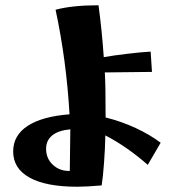

<svg xmlns="http://www.w3.org/2000/svg" viewBox="-20 -606 660 729"><path d="M30 -31Q30 -92 85 -128Q140 -164 244 -172Q232 -378 191 -569Q254 -586 354 -586Q367 -491 374 -389Q407 -395 461 -401.5Q515 -408 552 -410L557 -333L378 -331Q381 -286 381 -160Q441 -145 495 -120Q549 -95 590 -64L541 20Q464 -48 380 -92Q379 -42 375 12.5Q371 67 366 98Q309 103 273 103Q155 103 92.5 68.5Q30 34 30 -31ZM155 -41Q155 -4 181 20Q207 44 245 43L247 -115Q202 -111 178.5 -92Q155 -73 155 -41Z"/></svg>

Font: Otomanopee
Style: Regular
Weight: 400
Designer: Das Ende der Wildnis
Foundry: Gutenberg Labo
Version: Version 3.000